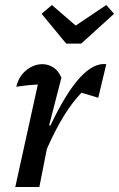

<svg xmlns="http://www.w3.org/2000/svg" viewBox="-20 -746 475 766"><path d="M41 0 131 -409Q112 -408 92 -406Q72 -404 45 -400Q55 -442 85 -466Q115 -490 149 -490Q173 -490 193.5 -476.5Q214 -463 225 -436L176 -246L181 -245Q244 -377 299 -436.5Q354 -496 404 -490L372 -356L305 -376Q270 -340 236 -285.5Q202 -231 167 -152L137 0ZM244 -572 146 -691 187 -726 282 -644 404 -726 435 -691 304 -572Z"/></svg>

Font: Piazzolla Medium
Style: Italic
Weight: 500
Italic angle: -11.3°
Designer: Juan Pablo del Peral
Foundry: Huerta Tipografica
Version: Version 1.330